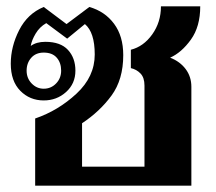

<svg xmlns="http://www.w3.org/2000/svg" viewBox="-20 -586 682 606"><path d="M91 -212Q164 -237 221.5 -290.5Q279 -344 279 -414Q279 -484 248 -510L192 -464L126 -513Q105 -501 92.5 -480Q80 -459 77 -441Q95 -454 123 -454Q171 -454 194.5 -428.5Q218 -403 218 -363Q218 -322 188.5 -295.5Q159 -269 118 -269Q74 -269 44 -299.5Q14 -330 14 -385Q14 -439 40.5 -491Q67 -543 118 -564L190 -510L262 -564Q311 -550 340 -511Q369 -472 369 -412Q369 -335 332 -284.5Q295 -234 239 -197V-60H436V-316Q436 -341 423.5 -354Q411 -367 393 -371V-429Q433 -439 460.5 -477.5Q488 -516 488 -566H612Q612 -502 582.5 -461Q553 -420 517 -404Q548 -392 566 -368Q584 -344 584 -312V0H91ZM173 -363Q173 -388 159 -404Q145 -420 118 -420Q93 -420 78.5 -403.5Q64 -387 64 -363Q64 -339 80 -322.5Q96 -306 118 -306Q141 -306 157 -322.5Q173 -339 173 -363Z"/></svg>

Font: Taviraj DemiBold
Style: Regular
Weight: 600
Designer: Katatrad Team
Foundry: CadsonDemak
Version: Version 1.030